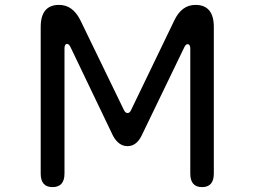

<svg xmlns="http://www.w3.org/2000/svg" viewBox="-20 -742 1040 783"><path d="M146 -34V-632Q146 -722 221 -722Q277 -722 308 -659L486 -292Q492 -281 500 -281Q509 -281 514 -292L691 -659Q721 -722 777 -722Q852 -722 852 -632V-34Q852 21 804 21Q756 21 756 -34V-545Q756 -553 753 -557.5Q750 -562 746 -562Q738 -562 732 -550L557 -188Q536 -146 500 -146Q464 -146 441 -188L267 -551Q261 -563 253 -563Q249 -563 246 -558.5Q243 -554 243 -546V-34Q243 21 194 21Q146 21 146 -34Z"/></svg>

Font: 寒蝉全圆体
Style: Regular
Weight: 400
Designer: Warren2060
      Designed by Motoya company      

      [Varela Round]
      Joe Prince(Latin component); Avraham Cornf
Foundry: ChillType
Version: Version 3.200